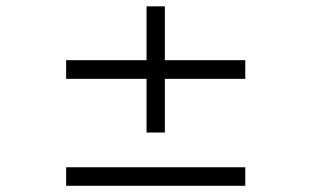

<svg xmlns="http://www.w3.org/2000/svg" viewBox="-20 -598 1002 618"><path d="M192.9 0V-59.6H769.5V0ZM510.7 -344.2V-171.4H451.7V-344.2H192.9V-404.3H451.7V-577.6H510.7V-404.3H769.5V-344.2Z"/></svg>

Font: Doulos SIL Phon
Style: Regular
Weight: 400
Designer: Walt Agee, Victor Gaultney, Peter Martin, Debbi Hosken, Becca Hirsbrunner
Foundry: SIL International
Version: Version 5.000